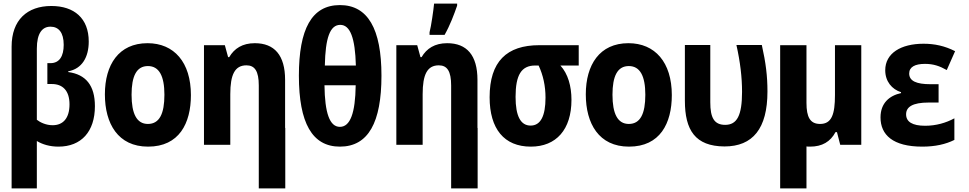

<svg xmlns="http://www.w3.org/2000/svg" viewBox="-20 -798 5340 1058"><path d="M44 -541V240H183V-21C214 -2 255 10 302 10C428 10 503 -73 503 -213C503 -327 453 -388 356 -401V-405C432 -419 469 -483 469 -569C469 -697 389 -765 263 -765C130 -765 44 -688 44 -541ZM270 -108C234 -108 202 -123 183 -138V-530C183 -615 213 -651 258 -651C303 -651 331 -619 331 -551C331 -489 308 -450 258 -450H241V-335H266C324 -335 363 -300 363 -223C363 -147 328 -108 270 -108Z M796 10C967 10 1032 -118 1032 -274C1032 -455 939 -560 793 -560C634 -560 558 -441 558 -278C558 -117 630 10 796 10ZM795 -115C733 -115 705 -172 705 -276C705 -378 732 -434 795 -434C857 -434 886 -379 886 -276C886 -172 859 -115 795 -115Z M1104 0H1249V-279C1249 -387 1274 -438 1338 -438C1384 -438 1406 -406 1406 -327V-93V240H1552V-93H1551V-358C1551 -494 1492 -560 1384 -560C1316 -560 1271 -531 1243 -483H1237L1219 -549H1104Z M1853 10C2010 10 2082 -124 2082 -381C2082 -639 2007 -770 1853 -770C1697 -770 1627 -637 1627 -381C1627 -121 1700 10 1853 10ZM1941 -437H1770C1773 -588 1798 -661 1855 -661C1910 -661 1937 -588 1941 -437ZM1853 -99C1796 -99 1770 -176 1768 -328H1940C1938 -175 1910 -99 1853 -99Z M2347 -620V-606H2430C2460 -659 2482 -718 2499 -767V-778H2372C2369 -745 2356 -653 2347 -620ZM2164 0H2309V-279C2309 -387 2334 -438 2398 -438C2444 -438 2466 -406 2466 -327V-93V240H2612V-93H2611V-358C2611 -494 2552 -560 2444 -560C2376 -560 2331 -531 2303 -483H2297L2279 -549H2164Z M2905 10C3045 10 3129 -84 3129 -248C3129 -323 3110 -391 3068 -437H3169V-549H2952C2772 -549 2678 -459 2678 -262C2678 -88 2758 10 2905 10ZM2904 -106C2849 -106 2821 -158 2821 -264C2821 -385 2853 -437 2929 -437H2948C2973 -384 2986 -324 2986 -260C2986 -159 2959 -106 2904 -106Z M3446 10C3617 10 3682 -118 3682 -274C3682 -455 3589 -560 3443 -560C3284 -560 3208 -441 3208 -278C3208 -117 3280 10 3446 10ZM3445 -115C3383 -115 3355 -172 3355 -276C3355 -378 3382 -434 3445 -434C3507 -434 3536 -379 3536 -276C3536 -172 3509 -115 3445 -115Z M3972 9C4128 9 4209 -89 4209 -294C4209 -380 4200 -451 4178 -550H4038C4059 -456 4069 -372 4069 -292C4069 -161 4041 -110 3976 -110C3915 -110 3894 -150 3894 -234V-550H3754V-243C3754 -81 3811 8 3972 9Z M4444 10C4510 10 4556 -17 4584 -70H4592L4610 0H4726V-549H4581V-274C4581 -168 4563 -115 4499 -115C4444 -115 4424 -153 4424 -231V-549H4279V240H4424V9C4430 10 4437 10 4444 10Z M5062 10C5133 10 5191 -3 5239 -27V-146C5193 -121 5138 -105 5078 -105C5007 -105 4973 -127 4973 -168C4973 -208 5007 -233 5098 -233H5152V-334H5107C5031 -334 4990 -351 4990 -393C4990 -429 5022 -446 5077 -446C5124 -446 5158 -434 5197 -412L5243 -516C5186 -545 5130 -557 5069 -557C4945 -557 4858 -505 4858 -411C4858 -349 4895 -306 4945 -290V-285C4881 -271 4832 -230 4832 -151C4832 -55 4900 10 5062 10Z"/></svg>

Font: Noto Sans Mono Condensed ExtraBold
Style: Regular
Weight: 800
Width: 3
Designer: Monotype Design Team
Foundry: Monotype Imaging Inc.
Version: Version 2.014